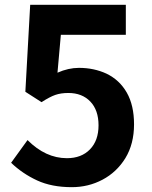

<svg xmlns="http://www.w3.org/2000/svg" viewBox="-20 -761 630 795"><path d="M26 -87 94 -181Q169 -106 257 -106Q317 -106 352.5 -142.5Q388 -179 388 -242Q388 -305 354 -340.5Q320 -376 263 -376Q232 -376 209 -368Q186 -360 152 -338L85 -381L105 -741H501V-617H232L218 -460Q263 -480 307 -480Q369 -480 421 -456Q475 -430 505 -377.5Q535 -325 535 -246Q535 -165 499 -106Q463 -48 404.5 -17Q346 14 277 14Q194 14 133.5 -14Q73 -42 26 -87Z"/></svg>

Font: Merged Yaku Han JP
Style: Bold
Weight: 700
Designer: Ryoko NISHIZUKA 西塚涼子 (kana, bopomofo & ideographs); Paul D. Hunt (Latin, Greek & Cyrillic); Sandoll Communications 산돌커뮤니
Foundry: Adobe
Version: Version 2.004